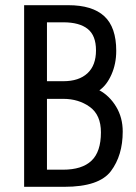

<svg xmlns="http://www.w3.org/2000/svg" viewBox="-20 -720 526 740"><path d="M73 -700H243Q336 -700 382 -657.5Q428 -615 428 -524Q428 -474 409.5 -432.5Q391 -391 363 -372Q402 -351 427.5 -309Q453 -267 453 -213Q453 -121 407.5 -60.5Q362 0 228 0H73ZM224 -407Q284 -407 317 -437.5Q350 -468 350 -526Q350 -583 318 -608.5Q286 -634 224 -634H161V-407ZM223 -66Q296 -66 332.5 -100.5Q369 -135 369 -210Q369 -277 326 -308Q283 -339 224 -339H161V-66Z"/></svg>

Font: Homenaje
Style: Regular
Weight: 400
Designer: Constanza Artigas Preller, Agustina Mingote
Foundry: Constanza Artigas Preller, Agustina Mingote
Version: Version 1.100